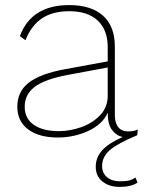

<svg xmlns="http://www.w3.org/2000/svg" viewBox="-20 -530 566 754"><path d="M512 167 520 187Q495 204 450 204Q409 204 382.5 183Q356 162 356 125Q356 88 381.5 60Q407 32 462 8Q437 3 420 -19.5Q403 -42 403 -87Q382 -41 326 -15.5Q270 10 207 10Q133 10 90.5 -22Q48 -54 48 -111Q48 -170 92.5 -205Q137 -240 234 -258L403 -289V-345Q403 -412 364 -449Q325 -486 252 -486Q187 -486 145 -458Q103 -430 80 -372L58 -388Q103 -510 252 -510Q338 -510 384.5 -468.5Q431 -427 431 -347V-79Q431 -47 444.5 -30.5Q458 -14 483 -14Q509 -14 521 -22L519 1Q444 32 412.5 58.5Q381 85 381 122Q381 150 400.5 166Q420 182 451 182Q474 182 487.5 178.5Q501 175 512 167ZM403 -154V-265L247 -236Q156 -219 116.5 -189Q77 -159 77 -111Q77 -65 112.5 -40Q148 -15 212 -15Q254 -15 298.5 -30.5Q343 -46 373 -77.5Q403 -109 403 -154Z"/></svg>

Font: Work Sans ExtraLight
Style: Regular
Weight: 280
Designer: Wei Huang
Foundry: Wei Huang
Version: Version 1.500